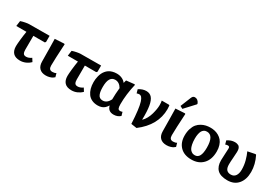

<svg xmlns="http://www.w3.org/2000/svg" viewBox="42 -1784 3976 2787"><g transform="rotate(30 2030.0 -390.5)"><path d="M299.8 14.2Q222.2 14.2 184.6 -25.6Q147 -65.4 147 -139.2Q147 -172.9 154.8 -246.8Q162.6 -320.8 174.8 -395H4.9L17.1 -483.9Q50.8 -495.6 91.6 -503.4Q132.3 -511.2 151.9 -511.2L495.1 -513.2V-409.2L481 -395H291Q290 -314.9 290 -162.1Q290 -122.6 302.5 -100.8Q314.9 -79.1 350.1 -79.1Q391.6 -79.1 437 -110.8L470.2 -58.1Q437.5 -24.9 393.3 -5.4Q349.1 14.2 299.8 14.2Z M732.9 14.2Q663.6 14.2 625.2 -24.4Q586.9 -63 586.9 -136.2Q586.9 -209.5 584.5 -347.7Q582 -485.8 581.5 -512.2L733.9 -521L745.6 -516.1Q730 -250 730 -151.9Q730 -114.3 744.4 -96.7Q758.8 -79.1 789.6 -79.1Q827.1 -79.1 851.6 -94.2L868.7 -34.2Q853.5 -21 840.3 -12.5Q827.1 -3.9 797.9 5.1Q768.6 14.2 732.9 14.2Z M1163.1 14.2Q1085.4 14.2 1047.9 -25.6Q1010.3 -65.4 1010.3 -139.2Q1010.3 -172.9 1018.1 -246.8Q1025.9 -320.8 1038.1 -395H868.2L880.4 -483.9Q914.1 -495.6 954.8 -503.4Q995.6 -511.2 1015.1 -511.2L1358.4 -513.2V-409.2L1344.2 -395H1154.3Q1153.3 -314.9 1153.3 -162.1Q1153.3 -122.6 1165.8 -100.8Q1178.2 -79.1 1213.4 -79.1Q1254.9 -79.1 1300.3 -110.8L1333.5 -58.1Q1300.8 -24.9 1256.6 -5.4Q1212.4 14.2 1163.1 14.2Z M1603 14.2Q1547.4 14.2 1504.6 -5.9Q1461.9 -25.9 1435.8 -62.3Q1409.7 -98.6 1396.5 -145.8Q1383.3 -192.9 1383.3 -250Q1383.3 -275.4 1386 -300.3Q1388.7 -325.2 1396 -353.3Q1403.3 -381.3 1414.6 -405.8Q1425.8 -430.2 1444.3 -452.9Q1462.9 -475.6 1486.6 -491.7Q1510.3 -507.8 1543.7 -517.3Q1577.1 -526.9 1617.2 -526.9Q1665 -526.9 1704.1 -509Q1743.2 -491.2 1765.1 -460.9H1768.1L1780.3 -506.8L1912.1 -521L1924.3 -516.1Q1881.3 -334.5 1881.3 -168Q1881.3 -120.1 1890.6 -99.6Q1899.9 -79.1 1927.2 -79.1Q1942.4 -79.1 1963.4 -86.9L1980.5 -26.9Q1935.1 14.2 1869.1 14.2Q1777.3 14.2 1756.3 -71.8H1754.4Q1735.8 -42.5 1716.6 -24.7Q1697.3 -6.8 1668.9 3.7Q1640.6 14.2 1603 14.2ZM1629.4 -84Q1667.5 -84 1696 -106.7Q1724.6 -129.4 1743.2 -168Q1743.2 -254.9 1754.4 -362.8Q1711.4 -437 1641.1 -437Q1534.2 -437 1534.2 -257.8Q1534.2 -218.3 1538.1 -189.2Q1542 -160.2 1552 -135Q1562 -109.9 1581.3 -96.9Q1600.6 -84 1629.4 -84Z M2255.9 15.1 2162.1 1Q2155.3 -127.9 2144.8 -213.4Q2134.3 -298.8 2119.4 -345.7Q2104.5 -392.6 2087.4 -410.9Q2070.3 -429.2 2046.9 -429.2Q2032.2 -429.2 2006.8 -420.9L1989.7 -481Q2051.8 -522 2113.8 -522Q2172.4 -522 2206.8 -482.9Q2241.2 -443.8 2255.9 -358.9Q2270.5 -273.9 2267.1 -131.8H2270Q2298.8 -158.2 2321.8 -200.7Q2344.7 -243.2 2356.9 -287.6Q2369.1 -332 2375.5 -370.8Q2381.8 -409.7 2381.8 -439Q2381.8 -482.4 2375 -513.2H2494.1L2505.9 -507.8Q2509.8 -473.6 2509.8 -446.8Q2509.8 -177.2 2255.9 15.1Z M2693.8 -558.1 2649.9 -582 2718.8 -752.9Q2728 -775.4 2739 -785.6Q2750 -795.9 2769.5 -795.9Q2820.3 -795.9 2846.7 -736.8L2845.7 -722.2ZM2755.9 14.2Q2686.5 14.2 2648.2 -24.4Q2609.9 -63 2609.9 -136.2Q2609.9 -209.5 2607.4 -347.7Q2605 -485.8 2604.5 -512.2L2756.8 -521L2768.6 -516.1Q2752.9 -250 2752.9 -151.9Q2752.9 -114.3 2767.3 -96.7Q2781.7 -79.1 2812.5 -79.1Q2850.1 -79.1 2874.5 -94.2L2891.6 -34.2Q2876.5 -21 2863.3 -12.5Q2850.1 -3.9 2820.8 5.1Q2791.5 14.2 2755.9 14.2Z M3172.4 14.2Q3050.3 14.2 2982.9 -55.4Q2915.5 -125 2915.5 -241.2Q2915.5 -306.2 2932.4 -357.2Q2949.2 -408.2 2975.8 -439.5Q3002.4 -470.7 3039.1 -491Q3075.7 -511.2 3111.6 -519Q3147.5 -526.9 3186.5 -526.9Q3224.6 -526.9 3259.5 -518.8Q3294.4 -510.7 3327.1 -491.7Q3359.9 -472.7 3383.8 -444.1Q3407.7 -415.5 3422.1 -371.3Q3436.5 -327.1 3436.5 -272Q3436.5 -137.2 3365 -61.5Q3293.5 14.2 3172.4 14.2ZM3185.5 -64.9Q3235.8 -64.9 3260 -110.4Q3284.2 -155.8 3284.2 -248Q3284.2 -451.2 3170.4 -451.2Q3155.8 -451.2 3143.1 -447.8Q3130.4 -444.3 3115.7 -433.3Q3101.1 -422.4 3090.8 -404.1Q3080.6 -385.7 3073.5 -353Q3066.4 -320.3 3066.4 -276.9Q3066.4 -221.7 3075.2 -180.7Q3084 -139.6 3096.2 -118.2Q3108.4 -96.7 3126.2 -84Q3144 -71.3 3157.2 -68.1Q3170.4 -64.9 3185.5 -64.9Z M3775.4 14.2Q3659.7 14.2 3606.4 -38.8Q3553.2 -91.8 3553.2 -192.9Q3553.2 -241.2 3557.9 -300.3Q3562.5 -359.4 3562.5 -394Q3562.5 -415 3554.9 -422.1Q3547.4 -429.2 3531.2 -429.2Q3516.6 -429.2 3491.2 -420.9L3474.6 -481Q3535.2 -522 3596.7 -522Q3616.7 -522 3632.3 -518.1Q3647.9 -514.2 3658.2 -508.5Q3668.5 -502.9 3675.5 -492.9Q3682.6 -482.9 3686.3 -474.6Q3689.9 -466.3 3691.9 -453.1Q3693.8 -439.9 3694.1 -431.4Q3694.3 -422.9 3694.3 -409.2Q3694.3 -383.3 3688.5 -313.2Q3682.6 -243.2 3682.6 -200.2Q3682.6 -137.7 3707 -110.4Q3731.4 -83 3778.3 -83Q3829.1 -83 3855.7 -120.8Q3882.3 -158.7 3882.3 -225.1Q3882.3 -299.8 3863 -371.1Q3843.8 -442.4 3818.4 -496.1L3942.4 -521L3954.6 -516.1Q4017.6 -390.1 4017.6 -263.2Q4017.6 -136.2 3953.6 -61Q3889.6 14.2 3775.4 14.2Z"/></g></svg>

Font: Literata Book
Style: Bold
Weight: 700
Designer: Latin by Veronika Burian and Jose Scaglione. Greek by Irene Vlachou. Cyrillic by Vera Evstafieva
Foundry: TypeTogether
Version: Version 2.003;PS 002.003;hotconv 1.0.88;makeotf.lib2.5.64775